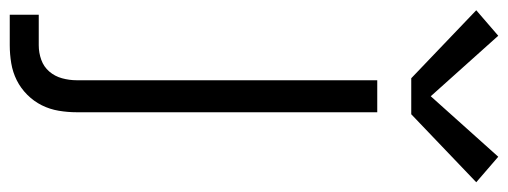

<svg xmlns="http://www.w3.org/2000/svg" viewBox="-358 -466 1017 384"><g transform="rotate(90 150.0 -273.5)"><path d="M-13 215V157H48Q63 157 77 152Q91 147 100.5 136Q110 125 114 110.5Q118 96 118 81V-520H182V81Q182 99 179 117Q176 135 168 151Q160 167 147 180Q134 193 118 201Q102 209 84 212Q66 215 48 215ZM186 -588H114L-22 -718L29 -762L150 -627L271 -762L322 -718Z"/></g></svg>

Font: Iosevka Aile Custom Light
Style: Regular
Weight: 300
Designer: Belleve Invis
Foundry: Belleve Invis
Version: Version 17.0.2; ttfautohint (v1.8.3)